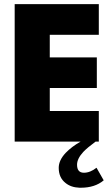

<svg xmlns="http://www.w3.org/2000/svg" viewBox="-20 -680 527 922"><path d="M368 221.5H362Q320.5 220 294.5 198.5Q262 173 262 126Q262 89.5 295.5 54Q324.5 24 367 0H50.5V-660H454.5V-513H219V-404.5H445V-257.5H219V-147H454.5V0H439Q399 29.5 380 49.5Q350 82 350 111Q350 149.5 383 149.5Q413 149.5 443.5 125.5L478 186Q436 221.5 368 221.5Z"/></svg>

Font: Lucymar Sans ExtraBold
Style: Regular
Weight: 800
Foundry: The League of Moveable Type (original font) / Main changes by Cristiano Sobral with portions from Mirco Monsees
Version: Version 2.001;August 30, 2020;FontCreator 13.0.0.2681 64-bit